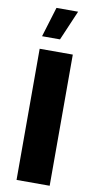

<svg xmlns="http://www.w3.org/2000/svg" viewBox="-108 -1056 555 1101"><g transform="rotate(10 169.0 -505.5)"><path d="M127.4 -1011.2H253.4L178.7 -836.9H74.2ZM266.1 0H73.2V-763.7H266.1Z"/></g></svg>

Font: Estedad-FD Black
Style: Regular
Weight: 900
Designer: Amin Abedi
Version: Version 7.3